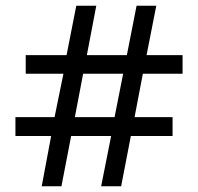

<svg xmlns="http://www.w3.org/2000/svg" viewBox="-20 -652 693 672"><path d="M159 -176H34V-242H171L202 -394H70V-459H213L247 -632H317L284 -459H424L458 -632H527L493 -459H619V-394H480L451 -242H584V-176H438L404 0H334L369 -176H229L195 0H126ZM381 -242 411 -394H271L242 -242Z"/></svg>

Font: lsinhala25
Style: Book
Weight: 400
Designer: Jelle Bosma - Monotype Design Team
Foundry: Monotype Imaging Inc.
Version: Version 2.003